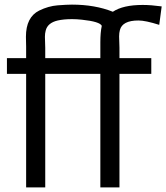

<svg xmlns="http://www.w3.org/2000/svg" viewBox="-20 -819 727 839"><path d="M500.5 -659.7 502 -610.4V-564.9H641.1V-496.1H502V0H418.5V-496.1H177.7V0H94.2V-496.1H10.3V-564.9H94.2V-615.7Q93.3 -634.3 93.3 -658.2Q93.3 -744.1 151.4 -772.9Q191.4 -792.5 231.7 -795.7Q272 -798.8 294.4 -798.8Q395 -798.8 473.1 -767.6Q517.6 -797.4 603.5 -797.4Q639.6 -797.4 686.5 -791L675.8 -710.4Q615.7 -729.5 585 -729.5Q514.6 -729.5 503.9 -687.5Q500.5 -675.3 500.5 -659.7ZM176.3 -658.2 177.7 -609.4V-564.9H418.5V-633.8Q418.5 -677.7 424.8 -706.1Q416.5 -724.6 337.9 -732.9Q314.9 -735.4 295.4 -735.4Q275.9 -735.4 260.7 -733.9Q245.6 -732.4 232.4 -729.5Q188 -719.2 179.7 -685.5Q176.3 -673.3 176.3 -658.2Z"/></svg>

Font: Duru Sans
Style: Regular
Weight: 400
Designer: Onur Yazõcõgil
Foundry: Onur Yazõcõgil
Version: Version 1.001